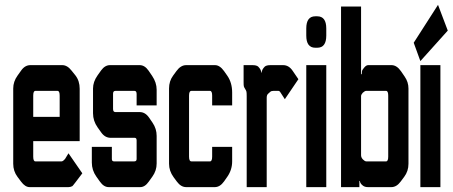

<svg xmlns="http://www.w3.org/2000/svg" viewBox="-20 -767 1855 787"><path d="M260.7 -138.7 317.4 -56.6 290 -20.5Q277.3 -3.9 276.4 -3.9Q268.6 0 260.7 0H101.6Q83 0 66.4 -22.5L51.8 -42Q34.2 -65.4 34.2 -95.7V-404.3Q34.2 -432.6 51.8 -457L66.4 -477.5Q82 -500 104.5 -500H235.4Q255.9 -500 273.4 -477.5L289.1 -458Q306.6 -435.5 306.6 -403.3V-188.5H116.2V-125Q116.2 -105.5 125 -105.5H232.4Q238.3 -105.5 247.1 -116.2Q250 -120.1 260.7 -138.7ZM224.6 -288.1V-375Q224.6 -394.5 215.8 -394.5H125Q116.2 -394.5 116.2 -375V-288.1Z M552.7 -307.6Q575.2 -307.6 590.8 -285.2L605.5 -263.7Q622.1 -239.3 622.1 -210V-96.7Q622.1 -67.4 604.5 -43L589.8 -22.5Q574.2 0 554.7 0H425.8Q405.3 0 389.6 -22.5L375 -43Q356.4 -69.3 356.4 -100.6V-165H438.5Q438.5 -165 438.5 -115.2Q438.5 -105.5 447.3 -105.5Q447.3 -105.5 530.3 -105.5Q540 -105.5 540 -115.2V-191.4Q540 -202.1 532.2 -202.1H433.6Q410.2 -202.1 394.5 -224.6L379.9 -245.1Q361.3 -271.5 361.3 -302.7V-404.3Q361.3 -431.6 379.9 -458L394.5 -478.5Q410.2 -500 430.7 -500H552.7Q573.2 -500 588.9 -477.5L603.5 -456.1Q622.1 -428.7 622.1 -399.4V-335H540V-381.8Q540 -394.5 531.2 -394.5H453.1Q443.4 -394.5 443.4 -382.8V-320.3Q443.4 -307.6 453.1 -307.6Z M931.6 -335H849.6V-375Q849.6 -394.5 840.8 -394.5H764.6Q754.9 -394.5 754.9 -375V-125Q754.9 -105.5 764.6 -105.5H840.8Q849.6 -105.5 849.6 -125V-165H931.6V-105.5Q931.6 -71.3 912.1 -43L898.4 -23.4Q881.8 0 860.4 0H743.2Q721.7 0 705.1 -22.5L691.4 -41Q672.9 -66.4 672.9 -95.7V-404.3Q672.9 -434.6 689.5 -457L703.1 -475.6Q720.7 -500 743.2 -500H861.3Q880.9 -500 898.4 -475.6L912.1 -456.1Q931.6 -427.7 931.6 -387.7Z M1014.6 -500Q1031.2 -500 1038.1 -494.1Q1050.8 -481.4 1050.8 -469.7H1052.7Q1052.7 -481.4 1065.4 -494.1Q1072.3 -500 1088.9 -500H1140.6Q1164.1 -500 1179.7 -476.6L1203.1 -442.4L1147.5 -360.4L1129.9 -387.7Q1126 -394.5 1121.1 -394.5H1100.6Q1091.8 -394.5 1087.9 -390.6L1079.1 -382.8Q1073.2 -377.9 1073.2 -366.2V0H991.2V-372.1Q991.2 -386.7 990.2 -391.1Q989.3 -395.5 984.9 -402.3Q980.5 -409.2 979.5 -413.1Q978.5 -417 978.5 -430.7V-500Z M1317.4 0H1235.4V-500H1317.4ZM1280.3 -700.2Q1317.4 -700.2 1317.4 -650.4V-621.1Q1317.4 -571.3 1280.3 -571.3H1272.5Q1235.4 -571.3 1235.4 -621.1V-650.4Q1235.4 -700.2 1272.5 -700.2Z M1571.3 -125V-375Q1571.3 -394.5 1562.5 -394.5H1480.5Q1475.6 -394.5 1466.8 -386.7Q1460 -378.9 1460 -373V-130.9Q1460 -121.1 1467.8 -113.3Q1475.6 -105.5 1481.4 -105.5H1562.5Q1571.3 -105.5 1571.3 -125ZM1460 -462.9H1462.9Q1462.9 -476.6 1465.8 -480.5Q1478.5 -500 1488.3 -500H1585Q1606.4 -500 1624 -474.6L1638.7 -453.1Q1654.3 -430.7 1654.3 -404.3V-95.7Q1654.3 -65.4 1636.7 -42L1622.1 -22.5Q1605.5 0 1584 0H1488.3Q1475.6 0 1467.8 -5.9Q1456.1 -14.6 1455.1 -25.4H1453.1V0H1377.9V-740.2H1460Z M1785.2 0H1703.1V-500H1785.2ZM1815.4 -641.6 1703.1 -516.6 1675.8 -591.8 1775.4 -747.1Z"/></svg>

Font: Vancouver Drive
Style: Bold
Weight: 700
Designer: Valery Zaveryaev
Foundry: Cyreal (www.cyreal.org)
Version: Version 1.01